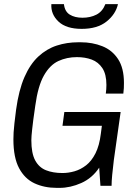

<svg xmlns="http://www.w3.org/2000/svg" viewBox="-20 -901 640 931"><path d="M255 10Q195 10 147.5 -12Q100 -34 72.5 -85.5Q45 -137 45 -225Q45 -241 46 -259Q47 -277 50 -303.5Q53 -330 58 -369Q71 -464 98.5 -527Q126 -590 166 -627Q206 -664 255 -680Q304 -696 359 -696H372Q428 -696 476 -677Q524 -658 552.5 -614.5Q581 -571 581 -499Q581 -487 580.5 -474Q580 -461 578 -447H493Q496 -468 496 -489Q496 -541 476.5 -570.5Q457 -600 425 -612Q393 -624 353 -624Q304 -624 263 -605Q222 -586 193 -535Q164 -484 151 -388Q145 -348 141.5 -320.5Q138 -293 136 -274.5Q134 -256 133 -243.5Q132 -231 132 -221Q132 -158 150.5 -123.5Q169 -89 203 -75.5Q237 -62 283 -62Q312 -62 341.5 -70.5Q371 -79 397.5 -99.5Q424 -120 443 -157.5Q462 -195 469 -253L474 -291H283L292 -358H565L532 -125Q527 -84 524 -52.5Q521 -21 521 0H467L461 -88Q427 -37 374 -13.5Q321 10 269 10ZM376 -761Q301 -761 263.5 -796.5Q226 -832 229 -881H290Q294 -845 318.5 -830Q343 -815 380 -815Q418 -815 447.5 -830Q477 -845 491 -881H552Q541 -832 496.5 -796.5Q452 -761 376 -761Z"/></svg>

Font: Chivo Mono Medium Light
Style: Italic
Weight: 300
Italic angle: -8.05°
Monospace: yes
Version: Version 1.008